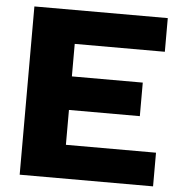

<svg xmlns="http://www.w3.org/2000/svg" viewBox="-51 -748 737 796"><g transform="rotate(5 317.5 -350.0)"><path d="M60.1 0V-700.2H615.2V-560.1H240.2V-424.8H535.2V-285.2H240.2V-140.1H615.2V0Z"/></g></svg>

Font: Russo One
Style: Regular
Weight: 400
Designer: Jovanny lemonad
Foundry: Jovanny Lemonad
Version: Version 1.000